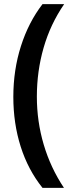

<svg xmlns="http://www.w3.org/2000/svg" viewBox="-20 -744 350 922"><path d="M44 -279Q44 -408 80.5 -522.5Q117 -637 184 -724H288Q222 -628 189.5 -515Q157 -402 157 -280Q157 -161 190 -49.5Q223 62 287 158H184Q115 72 79.5 -39.5Q44 -151 44 -279Z"/></svg>

Font: Noto Sans Thai Looped Condensed SemiBold
Style: Regular
Weight: 600
Width: 3
Designer: Sasikarn Vongin, Ben Mitchell
Foundry: The Fontpad Ltd
Version: Version 1.001; ttfautohint (v1.8.4.7-5d5b)